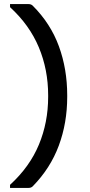

<svg xmlns="http://www.w3.org/2000/svg" viewBox="-20 -776 440 937"><path d="M140 133Q132 141 120 141H29V126Q125 38 170 -70.5Q215 -179 215 -303V-311Q215 -436 169.5 -545Q124 -654 29 -741V-756H120Q132 -756 140 -748Q227 -661 267.5 -550Q308 -439 308 -311V-303Q308 -176 267 -65.5Q226 45 140 133Z"/></svg>

Font: Recursive Sn Lnr St
Style: Regular
Weight: 400
Version: Version 1.079;hotconv 1.0.112;makeotfexe 2.5.65598; ttfautoh